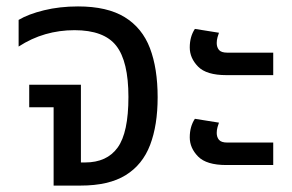

<svg xmlns="http://www.w3.org/2000/svg" viewBox="-20 -578 910 598"><path d="M147 0V-244H71V-314H232V-72H245Q313 -72 346.5 -118.5Q380 -165 380 -276Q380 -387 342 -435.5Q304 -484 212 -484Q165 -484 121.5 -471.5Q78 -459 38 -433V-516Q68 -534 117 -546Q166 -558 223 -558Q314 -558 368.5 -524.5Q423 -491 447 -428Q471 -365 471 -275Q471 -188 447.5 -126.5Q424 -65 371.5 -32.5Q319 0 231 0Z M685 -344Q623 -344 597 -370.5Q571 -397 571 -430Q571 -464 587 -488L662 -476Q660 -471 657.5 -462Q655 -453 655 -444Q655 -431 662 -422.5Q669 -414 688 -414H831V-344ZM685 -64Q623 -64 597 -90.5Q571 -117 571 -150Q571 -184 587 -208L662 -196Q660 -191 657.5 -182Q655 -173 655 -164Q655 -151 662 -142.5Q669 -134 688 -134H831V-64Z"/></svg>

Font: Go Noto Current
Style: Regular
Weight: 400
Designer: Monotype Design Team
Foundry: Monotype Imaging Inc.
Version: Version 2.007; ttfautohint (v1.8) -l 8 -r 50 -G 200 -x 14 -D